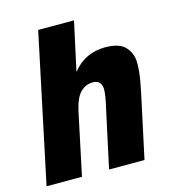

<svg xmlns="http://www.w3.org/2000/svg" viewBox="-106 -800 812 890"><g transform="rotate(-15 300.0 -355.0)"><path d="M8 0 158 -710H330L279 -476Q310 -515 349.5 -533.5Q389 -552 436 -552Q506 -552 534 -520Q562 -488 562 -444Q562 -404 554 -359.5Q546 -315 536 -270L478 0H308L368 -278Q373 -298 377.5 -323.5Q382 -349 382 -366Q382 -384 372 -397Q362 -410 340 -410Q304 -410 279 -384Q254 -358 241 -298L178 0Z"/></g></svg>

Font: Geist Mono Black
Style: Italic
Weight: 900
Italic angle: -12°
Monospace: yes
Designer: Basement.studio, Andrés Briganti, Mateo Zaragoza
Foundry: Basement.studio, Vercel, Andrés Briganti, Guido Ferreyra, Mateo Zaragoza
Version: Version 1.500; ttfautohint (v1.8.4.7-5d5b)